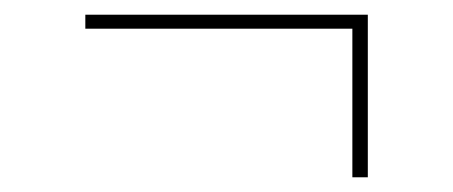

<svg xmlns="http://www.w3.org/2000/svg" viewBox="-20 -370 616 261"><path d="M459 -129H480V-350H96V-331H459Z"/></svg>

Font: Iosevka Sparkle Thin
Style: Regular
Weight: 100
Designer: Belleve Invis
Foundry: Belleve Invis
Version: Version 4.5.0; ttfautohint (v1.8.3)